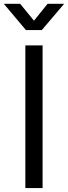

<svg xmlns="http://www.w3.org/2000/svg" viewBox="-57 -959 347 979"><path d="M160.2 0H72.3V-727.5H160.2ZM116.2 -853.5 185.5 -939.5H269.5V-939L156.2 -805.7H75.2L-37.1 -939V-939.5H45.9Z"/></svg>

Font: Intratopia Thin
Style: Regular
Weight: 100
Designer: Rasmus Andersson
Foundry: rsms
Version: Version 3.000;Glyphs 3.2.3 (3260)